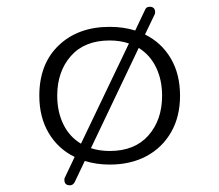

<svg xmlns="http://www.w3.org/2000/svg" viewBox="-20 -476 645 565"><path d="M185.5 69.3Q169.4 69.3 169.4 52.7Q169.4 49.3 170.9 46.4L199.7 -14.2Q151.4 -37.6 123.5 -84.2Q95.7 -130.9 95.7 -194.3Q95.7 -288.1 152.8 -342.5Q210 -397 302.7 -397Q343.3 -397 377.9 -386.2L407.2 -447.8Q410.6 -456.1 420.4 -456.1Q436.5 -456.1 436.5 -439.5Q436.5 -436.5 435.1 -433.6L406.7 -374.5Q455.1 -350.6 482.4 -304.4Q509.8 -258.3 509.8 -194.3Q509.8 -132.8 483.6 -87.2Q457.5 -41.5 411.1 -16.6Q364.7 8.3 302.7 8.3Q263.7 8.3 229.5 -2.4L200.2 59.1Q195.3 69.3 185.5 69.3ZM148.4 -194.3Q148.4 -147 166.5 -110.1Q184.6 -73.2 218.3 -53.2L359.4 -348.1Q333.5 -356.9 302.7 -356.9Q229 -356.9 188.7 -311.3Q148.4 -265.6 148.4 -194.3ZM302.7 -31.7Q376.5 -31.7 416.7 -77.4Q457 -123 457 -194.3Q457 -241.2 439.2 -277.8Q421.4 -314.5 388.2 -335L247.6 -40Q272.9 -31.7 302.7 -31.7Z"/></svg>

Font: Cutive Mono
Style: Regular
Weight: 400
Designer: Vernon Adams
Foundry: Vernon Adams
Version: Version 1.110; ttfautohint (v1.8.4.7-5d5b)